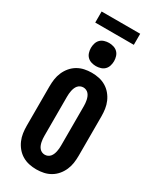

<svg xmlns="http://www.w3.org/2000/svg" viewBox="-279 -1209 1058 1293"><g transform="rotate(30 250.0 -562.5)"><path d="M250 8Q221 8 193 2Q165 -4 140.5 -18.5Q116 -33 97.5 -55Q79 -77 67.5 -103.5Q56 -130 52 -158Q48 -186 48 -215V-520Q48 -549 52 -577Q56 -605 67.5 -631.5Q79 -658 97.5 -680Q116 -702 140.5 -716.5Q165 -731 193 -737Q221 -743 250 -743Q279 -743 307 -737Q335 -731 359.5 -716.5Q384 -702 402.5 -680Q421 -658 432.5 -631.5Q444 -605 448 -577Q452 -549 452 -520V-215Q452 -186 448 -158Q444 -130 432.5 -103.5Q421 -77 402.5 -55Q384 -33 359.5 -18.5Q335 -4 307 2Q279 8 250 8ZM250 -106Q262 -106 273 -111Q284 -116 291.5 -125Q299 -134 303.5 -145Q308 -156 310.5 -168Q313 -180 314 -191.5Q315 -203 315 -215V-520Q315 -532 314 -543.5Q313 -555 310.5 -567Q308 -579 303.5 -590Q299 -601 291.5 -610Q284 -619 273 -624Q262 -629 250 -629Q238 -629 227 -624Q216 -619 208.5 -610Q201 -601 196.5 -590Q192 -579 189.5 -567Q187 -555 186 -543.5Q185 -532 185 -520V-215Q185 -203 186 -191.5Q187 -180 189.5 -168Q192 -156 196.5 -145Q201 -134 208.5 -125Q216 -116 227 -111Q238 -106 250 -106ZM250 -795Q232 -795 214 -800.5Q196 -806 183.5 -818.5Q171 -831 165.5 -849Q160 -867 160 -885Q160 -903 165.5 -921Q171 -939 183.5 -951.5Q196 -964 214 -969.5Q232 -975 250 -975Q268 -975 286 -969.5Q304 -964 316.5 -951.5Q329 -939 334.5 -921Q340 -903 340 -885Q340 -867 334.5 -849Q329 -831 316.5 -818.5Q304 -806 286 -800.5Q268 -795 250 -795ZM100 -1047V-1133H400V-1047Z"/></g></svg>

Font: Iosevka Term Curly Heavy
Style: Regular
Weight: 900
Designer: Belleve Invis
Foundry: Belleve Invis
Version: Version 32.3.0